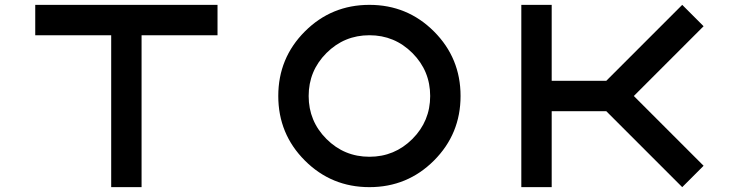

<svg xmlns="http://www.w3.org/2000/svg" viewBox="-20 -770 3040 790"><path d="M562.5 -625V0H437.5V-625H125V-750H875V-625Z M1500 -125Q1603.5 -125 1676.8 -198.2Q1750 -271.5 1750 -375Q1750 -478.5 1676.8 -551.8Q1603.5 -625 1500 -625Q1396.5 -625 1323.2 -551.8Q1250 -478.5 1250 -375Q1250 -271.5 1323.2 -198.2Q1396.5 -125 1500 -125ZM1500 0Q1343.8 0 1234.4 -109.4Q1125 -218.8 1125 -375Q1125 -531.2 1234.4 -640.6Q1343.8 -750 1500 -750Q1656.2 -750 1765.6 -640.6Q1875 -531.2 1875 -375Q1875 -218.8 1765.6 -109.4Q1656.2 0 1500 0Z M2474.6 -437.5 2787.1 -750 2875 -662.1 2587.9 -375 2875 -87.9 2787.1 0 2474.6 -312.5H2250V0H2125V-750H2250V-437.5Z"/></svg>

Font: Xanmono
Style: Regular
Weight: 400
Designer: GGBotNet
Foundry: GGBotNet
Version: 1.00